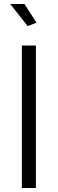

<svg xmlns="http://www.w3.org/2000/svg" viewBox="-20 -937 288 957"><path d="M89 0V-710H159V0ZM31 -917H102L162 -824L118 -807Z"/></svg>

Font: Oxford Sans
Style: Regular
Weight: 400
Designer: Matt McInerney, Pablo Impallari, Rodrigo Fuenzalida
Foundry: Matt McInerney, Pablo Impallari, Rodrigo Fuenzalida
Version: Version 3.000g; ttfautohint (v1.5) -l 8 -r 28 -G 28 -x 14 -D